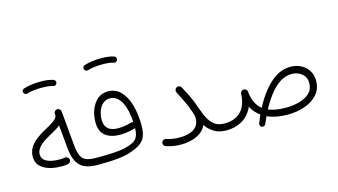

<svg xmlns="http://www.w3.org/2000/svg" viewBox="-89 -1081 2542 1446"><g transform="rotate(-15 1181.5 -358.5)"><path d="M73.7 -181.6C73.7 -139.2 91.8 -107.4 127.4 -86.4C163.1 -65.4 209.5 -54.7 266.6 -54.7C281.7 -54.7 298.3 -55.7 314.5 -58.1C329.6 -60.1 338.4 -73.7 338.4 -85C338.4 -86.4 338.4 -87.4 337.9 -88.9C335.9 -104 322.8 -112.3 311 -112.3C309.6 -112.3 308.6 -112.3 307.1 -111.8C293 -109.9 279.8 -108.9 266.6 -108.9C182.6 -108.9 128.9 -132.8 128.9 -183.1C128.9 -239.7 187.5 -274.9 247.6 -308.1C277.3 -324.2 305.2 -340.3 326.7 -357.9L342.8 -181.2C356.4 -37.1 412.1 4.9 536.6 4.9H537.1C552.2 4.9 564 -6.8 564 -22C564 -37.1 552.2 -49.3 537.1 -49.3H536.6C507.3 -49.3 482.9 -52.2 463.9 -58.1C424.8 -69.3 404.8 -104 397 -186L372.6 -454.6C371.1 -469.7 357.9 -479 345.7 -479H342.8C328.6 -477.5 318.4 -465.3 318.4 -452.1V-449.7L319.8 -436C316.4 -421.4 305.7 -407.7 286.6 -395C267.6 -382.3 247.1 -369.6 224.1 -357.4C198.2 -344.2 173.8 -329.1 150.9 -312C105 -278.3 73.7 -236.3 73.7 -181.6ZM129.4 -666.5C132.8 -655.3 143.6 -650.4 151.4 -650.4C153.8 -650.4 155.8 -650.9 158.2 -651.4C186 -661.1 231.9 -666 276.9 -666C309.6 -666 342.8 -662.1 360.8 -655.8C363.3 -654.8 366.2 -654.3 368.7 -654.3C376 -654.3 381.8 -658.2 387.2 -666C389.6 -669.9 390.6 -673.8 390.6 -677.7C390.6 -682.1 389.6 -692.4 377.4 -698.7C353 -708 319.3 -712.9 276.9 -712.9C230.5 -712.9 179.2 -707 144.5 -694.8C132.3 -691.4 128.4 -680.2 128.4 -672.9C128.4 -670.9 128.9 -668.9 129.4 -666.5Z M510.3 -22C510.3 -6.8 522 4.9 537.1 4.9C651.9 4.9 745.6 -2.4 802.7 -26.4C846.2 -40.5 877.9 -60.1 897.5 -85C917 -109.9 926.8 -147.5 926.8 -198.7C926.8 -253.9 920.4 -305.2 907.7 -352.5C894.5 -399.9 875 -438 848.6 -466.8C821.8 -495.6 788.1 -510.3 747.1 -510.3C715.3 -510.3 688.5 -501 666.5 -482.4C621.6 -444.8 597.2 -380.4 597.2 -309.6C597.2 -261.2 611.3 -226.1 639.6 -204.1C667.5 -182.1 705.1 -170.9 752.4 -170.9C788.1 -170.9 831.1 -176.8 868.7 -188C870.6 -188.5 872.6 -189.5 874.5 -190.4C872.6 -108.4 843.8 -86.4 770 -66.9C723.6 -52.7 642.1 -49.3 537.1 -49.3C522 -49.3 510.3 -37.1 510.3 -22ZM647 -314.9C647 -388.2 683.1 -455.6 748 -455.6C827.6 -455.6 866.7 -358.9 873.5 -235.4C869.6 -237.8 865.7 -238.8 861.8 -238.8C859.4 -238.8 857.4 -238.3 855 -237.8C823.2 -228 784.2 -221.7 752.4 -221.7C688 -221.7 647 -248.5 647 -314.9ZM616.2 -718.3C619.6 -707 630.4 -702.1 638.2 -702.1C640.6 -702.1 642.6 -702.6 645 -703.1C672.9 -712.9 718.8 -717.8 763.7 -717.8C796.4 -717.8 829.6 -713.9 847.7 -707.5C850.1 -706.5 853 -706.1 855.5 -706.1C862.8 -706.1 868.7 -710 874 -717.8C876.5 -721.7 877.4 -725.6 877.4 -729.5C877.4 -733.9 876.5 -744.1 864.3 -750.5C839.8 -759.8 806.2 -764.6 763.7 -764.6C717.3 -764.6 666 -758.8 631.3 -746.6C619.1 -743.2 615.2 -731.9 615.2 -724.6C615.2 -722.7 615.7 -720.7 616.2 -718.3Z M1044.4 -32.7C1043.5 -29.8 1043 -26.9 1043 -24.4C1043 -16.1 1048.3 -2.9 1062.5 1C1103 14.6 1137.7 19.5 1178.2 19.5C1260.7 19.5 1345.7 -7.8 1377 -79.1C1393.1 -55.2 1414.1 -35.6 1439.5 -19.5C1464.4 -3.4 1496.6 4.9 1535.2 4.9H1535.6C1550.8 4.9 1562.5 -6.8 1562.5 -22C1562.5 -37.1 1550.8 -49.3 1535.6 -49.3H1535.2C1502.9 -49.3 1477.1 -56.6 1457.5 -71.3C1418.5 -100.6 1396.5 -153.3 1375 -214.4C1362.8 -250 1350.6 -281.2 1338.4 -307.1C1325.7 -333 1310.5 -362.8 1293 -395.5C1285.6 -408.7 1273.4 -408.7 1269 -408.7C1264.2 -408.7 1259.8 -407.7 1255.4 -405.3C1243.2 -397.9 1242.2 -386.2 1242.2 -380.9C1242.2 -376.5 1243.2 -372.1 1245.6 -367.7C1262.7 -335 1277.3 -306.2 1289.1 -281.2C1300.8 -256.3 1312 -228 1322.8 -196.3C1325.2 -189.9 1327.1 -184.6 1328.6 -179.7C1332 -168.5 1334.5 -157.2 1334.5 -145C1334.5 -68.4 1274.4 -34.7 1178.2 -34.7C1143.6 -34.7 1109.9 -40 1078.1 -50.8C1075.7 -51.3 1073.2 -51.8 1070.8 -51.8C1061 -51.8 1048.3 -46.9 1044.4 -32.7Z M1508.8 -22C1508.8 -6.8 1520.5 4.9 1535.6 4.9C1635.7 4.9 1708 -43 1743.2 -123.5C1760.3 -91.8 1783.2 -65.4 1812 -44.4C1803.7 -25.4 1795.4 -5.9 1787.1 14.2C1785.6 18.6 1784.7 22.9 1784.7 26.9C1784.7 35.2 1788.6 41.5 1796.4 45.9C1799.8 47.4 1803.2 48.3 1806.6 48.3C1812 48.3 1822.8 47.9 1829.1 33.7C1837.4 14.6 1845.2 -3.4 1853.5 -20.5C1897.9 -0.5 1950.7 9.8 2011.7 9.8C2058.6 9.8 2103 2.9 2144.5 -11.2C2186 -25.4 2219.2 -46.4 2245.1 -75.2C2271 -104 2283.7 -140.1 2283.7 -184.1C2283.7 -272.9 2211.4 -333.5 2123.5 -333.5C2082.5 -333.5 2044.4 -322.8 2009.3 -300.8C1939 -256.8 1881.3 -179.2 1835 -90.8C1796.4 -121.1 1773.4 -168.5 1767.1 -233.4C1766.6 -249.5 1752.4 -258.8 1740.2 -258.8H1737.3C1724.1 -258.3 1713.4 -248 1712.9 -233.9V-232.9C1707 -111.3 1643.6 -49.3 1535.6 -49.3C1520.5 -49.3 1508.8 -37.1 1508.8 -22ZM2118.2 -278.8C2147.5 -278.8 2173.3 -270 2195.8 -252.4C2218.3 -234.4 2229.5 -210.4 2229.5 -180.7C2229.5 -147.9 2219.2 -121.6 2199.2 -101.6C2158.2 -61.5 2088.4 -44.4 2011.7 -44.4C1956.5 -44.4 1911.6 -51.8 1876.5 -66.9C1896.5 -105 1918.9 -140.1 1943.8 -172.4C1993.2 -236.8 2051.3 -278.8 2118.2 -278.8Z"/></g></svg>

Font: Mikhak Light
Style: Regular
Weight: 300
Designer: Amin Abedi
Version: Version 3.2